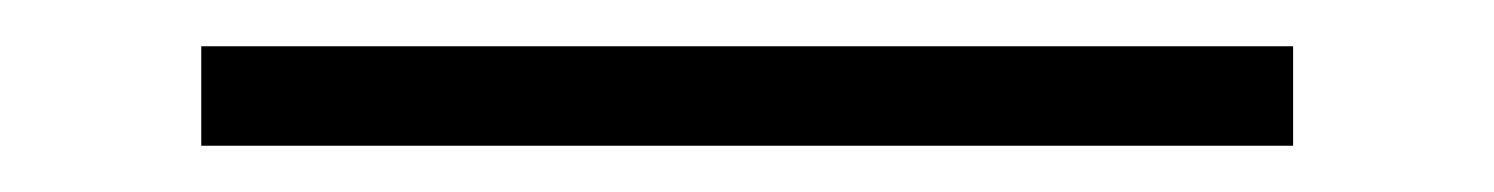

<svg xmlns="http://www.w3.org/2000/svg" viewBox="-20 13 646 83"><path d="M67 76V33H539V76Z"/></svg>

Font: DM Sans ExtraLight
Style: Regular
Weight: 200
Designer: Colophon Foundry, Jonny Pinhorn
Foundry: Colophon Foundry
Version: Version 4.004; ttfautohint (v1.8.4.7-5d5b)